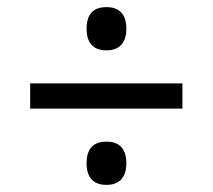

<svg xmlns="http://www.w3.org/2000/svg" viewBox="-20 -628 599 541"><path d="M280 -486C311 -486 336 -502 336 -547C336 -593 311 -608 280 -608C248 -608 224 -593 224 -547C224 -502 248 -486 280 -486ZM65 -322H494V-393H65ZM280 -107C311 -107 336 -123 336 -168C336 -214 311 -229 280 -229C248 -229 224 -214 224 -168C224 -123 248 -107 280 -107Z"/></svg>

Font: Noto Serif Test
Style: Bold
Weight: 700
Version: Version 1.000